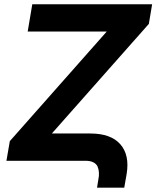

<svg xmlns="http://www.w3.org/2000/svg" viewBox="-20 -747 727 892"><path d="M108.7 -600.5 130 -727.3H686.8L671.5 -636L220.9 -126.8H399.5Q494.7 -126.8 538.7 -77.1Q582.7 -27.3 568.5 60.4L557.2 125H430.8L436.8 87.7Q440.7 70.3 439.6 54.5Q438.6 38.7 433.2 26.6Q427.9 14.6 413.9 7.3Q399.9 0 378.2 0H9.9L25.6 -91.3L475.9 -600.5Z"/></svg>

Font: Karasuma Gothic
Style: Bold Italic
Weight: 700
Italic angle: 9.39998°
Designer: Rasmus Andersson / Ryoko Nishizuka
Foundry: Genbu
Version: Version 1.00